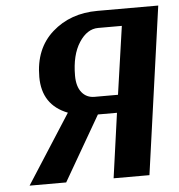

<svg xmlns="http://www.w3.org/2000/svg" viewBox="-49 -696 690 742"><g transform="rotate(-5 296.0 -325.0)"><path d="M592 -650 501 0H362L397 -251H323L178 0H36L208 -268Q110 -306 110 -415Q110 -525 180.5 -587.5Q251 -650 356 -650ZM248 -408Q248 -366 266.5 -343Q285 -320 316 -320H407L445 -584H353Q310 -584 279 -536Q248 -488 248 -408Z"/></g></svg>

Font: Arsenal
Style: Bold Italic
Weight: 700
Italic angle: -9°
Designer: Andrij Shevchenko
Foundry: Stairsfor.com
Version: Version 1.000